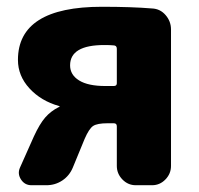

<svg xmlns="http://www.w3.org/2000/svg" viewBox="-20 -547 589 567"><path d="M288 -414Q187 -414 187 -354Q187 -326 213.5 -309.5Q240 -293 291 -293H316Q325 -293 325 -301V-403Q325 -413 315 -413Q306 -414 288 -414ZM154 -234Q101 -249 67 -286Q33 -323 33 -370Q33 -527 281 -527Q369 -527 429 -522Q453 -521 469 -502.5Q485 -484 485 -460V-57Q485 -34 468.5 -17Q452 0 429 0H381Q358 0 341.5 -17Q325 -34 325 -57V-174Q325 -183 316 -183H298Q267 -183 255 -175Q243 -167 230 -137L195 -52Q185 -28 164 -14Q143 0 117 0H73Q53 0 42 -17Q31 -34 39 -52L80 -144Q97 -181 113.5 -200Q130 -219 154 -231Q156 -231 156 -233Q156 -234 154 -234Z"/></svg>

Font: Rounded Mplus 1c ExtraBold
Style: Regular
Weight: 800
Version: Version 1.059.20150529